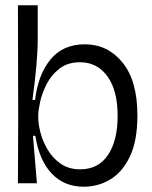

<svg xmlns="http://www.w3.org/2000/svg" viewBox="-20 -695 576 728"><path d="M297 13Q224 13 176.5 -36.5Q129 -86 114 -180H105L120 0H48L49 -249L48 -675H123V-546Q123 -462 103 -316H113Q124 -411 171 -469Q218 -527 302 -527Q388 -527 444.5 -458Q501 -389 501 -257Q501 -161 472.5 -101.5Q444 -42 398 -14.5Q352 13 297 13ZM284 -53Q353 -53 389.5 -107.5Q426 -162 426 -255Q426 -353 387 -406Q348 -459 284 -459Q236 -459 205 -434.5Q174 -410 156.5 -375.5Q139 -341 132 -308Q125 -275 125 -258V-249Q125 -225 133.5 -192Q142 -159 161 -127Q180 -95 210.5 -74Q241 -53 284 -53Z"/></svg>

Font: Bricolage Grotesque 96pt Light
Style: Regular
Weight: 300
Designer: Mathieu Triay
Foundry: Atelier Triay
Version: Version 1.001; ttfautohint (v1.8.4.7-5d5b);gftools[0.9.33.de